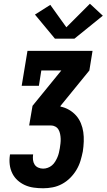

<svg xmlns="http://www.w3.org/2000/svg" viewBox="-20 -1007 570 1027"><path d="M211 0Q185 0 160 -3.5Q135 -7 113 -17Q91 -27 73.5 -43Q56 -59 45.5 -80.5Q35 -102 32 -127Q29 -152 33 -177Q33 -178 33 -179Q33 -180 34 -181H158Q157 -181 157 -180.5Q157 -180 157 -180Q155 -166 156.5 -152Q158 -138 165 -127Q172 -116 184.5 -110.5Q197 -105 211 -105Q223 -105 235.5 -109.5Q248 -114 258 -122.5Q268 -131 275 -142.5Q282 -154 287 -165.5Q292 -177 295 -189.5Q298 -202 300 -214Q302 -227 303.5 -240Q305 -253 304.5 -265.5Q304 -278 301.5 -290.5Q299 -303 293 -313.5Q287 -324 276 -330Q265 -336 252 -336H136L154 -441L308 -630H201L188 -548H96L127 -735H475L458 -630L304 -441L303 -437Q328 -432 349.5 -419.5Q371 -407 387 -389Q403 -371 412.5 -348Q422 -325 425.5 -300.5Q429 -276 428 -249.5Q427 -223 423 -197Q418 -172 410.5 -147Q403 -122 389 -98.5Q375 -75 355.5 -55.5Q336 -36 312 -23Q288 -10 262 -5Q236 0 211 0ZM274 -800 167 -929 249 -981 335 -861 461 -987 530 -923 378 -800Z"/></svg>

Font: Iosevka Slab Extrabold
Style: Italic
Weight: 800
Italic angle: -9°
Monospace: yes
Designer: Belleve Invis
Foundry: Belleve Invis
Version: Version 11.1.0; ttfautohint (v1.8.3)